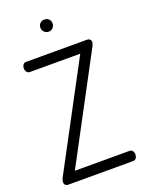

<svg xmlns="http://www.w3.org/2000/svg" viewBox="-168 -1001 821 1081"><g transform="rotate(-20 242.0 -460.0)"><path d="M461 -31Q461 -19 454.5 -9.5Q447.9 0 436 0H48Q36.6 0 30.3 -6.3Q24 -12.7 24 -23Q24 -34 30 -46L363 -670H61Q50 -670 43 -679Q36 -688 36 -700.6Q36 -713.3 42.5 -722.1Q49.1 -731 61 -731H424Q435.9 -731 442.5 -725.1Q449 -719.2 449 -709.8Q449 -698 441 -684L109 -61H436Q447.9 -61 454.5 -52.2Q461 -43.5 461 -31ZM275 -884Q275 -869 264.6 -858Q254.3 -847 239 -847Q223.3 -847 212.7 -858Q202 -869 202 -884.5Q202 -900 212.5 -910Q223 -920 238.5 -920Q254 -920 264.5 -909.9Q275 -899.8 275 -884Z"/></g></svg>

Font: Dosis
Style: Regular
Weight: 400
Designer: Edgar Tolentino, Pablo Impallari, Igino Marini
Foundry: Edgar Tolentino, Pablo Impallari, Igino Marini
Version: Version 1.007;Glyphs 3.1.1 (3134)